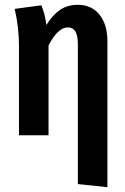

<svg xmlns="http://www.w3.org/2000/svg" viewBox="-20 -563 521 799"><path d="M427 -392V216L304 203V-378Q304 -416 293.5 -432.5Q283 -449 262 -449Q221 -449 182 -374V0H59V-370Q59 -450 41 -526L152 -541Q167 -506 173 -459Q199 -501 230 -522Q261 -543 304 -543Q361 -543 394 -502Q427 -461 427 -392Z"/></svg>

Font: Fira Sans Extra Condensed Medium
Style: Regular
Weight: 500
Width: 1
Designer: Carrois Corporate & Edenspiekermann AG
Foundry: Carrois Corporate GbR & Edenspiekermann AG
Version: Version 4.203